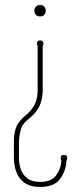

<svg xmlns="http://www.w3.org/2000/svg" viewBox="-20 -730 311 760"><path d="M122 -703Q126 -710 139 -710Q150 -710 155.5 -703.5Q161 -697 161 -688Q161 -678 155.5 -671.5Q150 -665 139 -665Q128 -665 122 -671.5Q116 -678 116 -688Q116 -697 122 -703ZM129 -549Q126 -552 126 -557Q126 -570 139 -570Q152 -570 152 -557Q152 -552 149 -549V-371Q149 -346 140.5 -320.5Q132 -295 106 -270L85 -252Q68 -237 62.5 -217.5Q57 -198 55 -173V-104Q55 -81 62.5 -59.5Q70 -38 88.5 -24Q107 -10 139 -10Q184 -10 203 -37Q222 -64 223 -96Q220 -99 220 -104Q220 -117 233 -117Q246 -117 246 -104Q246 -98 243 -95Q242 -55 218.5 -22.5Q195 10 139 10Q100 10 77 -6.5Q54 -23 44.5 -49.5Q35 -76 35 -104V-173Q35 -196 41.5 -219Q48 -242 71 -264L91 -282Q129 -317 129 -371Z"/></svg>

Font: Wire One
Style: Regular
Weight: 400
Designer: Alexei Vanyashin, Gayaneh Bagdasaryan
Foundry: Cyreal
Version: Version 1.102; ttfautohint (v1.8.3)